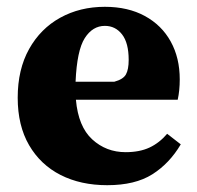

<svg xmlns="http://www.w3.org/2000/svg" viewBox="-20 -529 579 564"><path d="M288 -453Q252 -453 229 -417Q206 -381 202 -289H316Q342 -296 350 -310.5Q358 -325 358 -353Q358 -403 338.5 -428Q319 -453 288 -453ZM295 15Q217 15 158 -15Q99 -45 65.5 -102.5Q32 -160 32 -242Q32 -325 65.5 -385Q99 -445 157 -477Q215 -509 288 -509Q356 -509 405.5 -482Q455 -455 481.5 -407Q508 -359 508 -296Q508 -263 502 -236H203Q210 -157 251 -119.5Q292 -82 349 -82Q390 -82 419 -95.5Q448 -109 471 -136L511 -105Q478 -49 427.5 -17Q377 15 295 15Z"/></svg>

Font: Source Serif 4 SmText
Style: Bold
Weight: 700
Designer: Frank Grießhammer
Foundry: Adobe
Version: Version 4.005;hotconv 1.1.0;makeotfexe 2.6.0